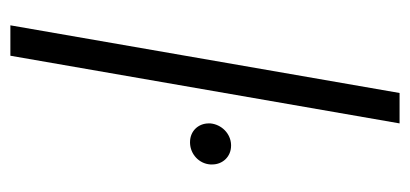

<svg xmlns="http://www.w3.org/2000/svg" viewBox="-230 -560 790 370"><g transform="rotate(90 165.0 -375.0)"><path d="M217.8 -750H159.2L28.8 0H87.4ZM217.8 -385.3C217.8 -384.3 217.8 -383.3 217.8 -382.3C217.8 -362.3 232.4 -346.2 253.9 -346.2C254.4 -346.2 254.9 -346.2 255.4 -346.2C276.9 -346.7 295.4 -363.3 296.9 -385.3C296.9 -386.7 296.9 -387.7 296.9 -389.2C296.9 -408.7 282.2 -425.3 260.7 -425.3C260.3 -425.3 259.8 -425.3 259.3 -425.3C237.3 -424.8 219.7 -406.7 217.8 -385.3Z"/></g></svg>

Font: Roboto Light
Style: Italic
Weight: 300
Italic angle: -12°
Designer: Google
Version: Version 2.137; 2017